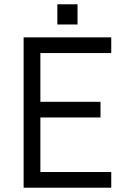

<svg xmlns="http://www.w3.org/2000/svg" viewBox="-20 -874 608 894"><path d="M90 -700H168V0H90ZM158 -73H498V0H158ZM158 -400H448V-327H158ZM158 -700H498V-627H158ZM247 -854H341V-760H247Z"/></svg>

Font: Uncut Sans VF
Style: Regular
Weight: 400
Designer: Kasper Nordkvist
Foundry: Uncut Type
Version: Version 1.100;FEAKit 1.0